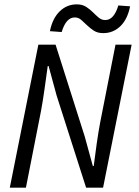

<svg xmlns="http://www.w3.org/2000/svg" viewBox="-20 -861 640 881"><path d="M25 0 156 -656H235L369 -234L406 -99H410Q416 -148 424 -203.5Q432 -259 440 -301L510 -656H584L453 0H375L240 -422L203 -558H199Q192 -508 184.5 -453.5Q177 -399 168 -351L99 0ZM454 -709Q428 -709 411 -720Q394 -731 380 -744.5Q366 -758 353 -769.5Q340 -781 323 -781Q283 -781 263 -714L209 -718Q221 -777 254 -809Q287 -841 332 -841Q358 -841 375.5 -829.5Q393 -818 406.5 -804.5Q420 -791 433 -780Q446 -769 463 -769Q503 -769 523 -836L577 -832Q565 -772 532 -740.5Q499 -709 454 -709Z"/></svg>

Font: Source Code Pro
Style: Italic
Weight: 400
Italic angle: -11°
Monospace: yes
Designer: Paul D. Hunt, Teo Tuominen
Foundry: Adobe Systems Incorporated
Version: Version 1.050;PS 1.000;hotconv 16.6.51;makeotf.lib2.5.65220